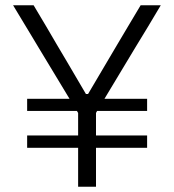

<svg xmlns="http://www.w3.org/2000/svg" viewBox="-20 -705 656 725"><path d="M82.5 -147V-193.5H275V-278.5L270.5 -286H82.5V-332H242.5L126.5 -524Q112.5 -547 99.5 -569Q86.5 -590.5 70.2 -617.5Q54 -644.5 29.5 -685H107Q135.5 -637.5 155.5 -603.5Q175.5 -569 193.5 -538.5Q211.5 -508 233.5 -471L304.5 -350H312.5L384.5 -472Q406 -508.5 424.2 -539.2Q442.5 -570 463 -604.5Q483.5 -638.5 511 -685H587Q564 -646 539 -604.5Q513.5 -563 490 -524L374.5 -332H535.5V-286H346.5L342.5 -278.5V-193.5H535.5V-147H342.5V0H275V-147Z"/></svg>

Font: Heraclito Light
Style: Regular
Weight: 300
Designer: Kostas Bartsokas (font) & Cristiano Sobral (main changes)
Foundry: Kostas Bartsokas (font) & Cristiano Sobral (main changes)
Version: Version 1.00;July 8, 2020;FontCreator 13.0.0.2655 64-bit